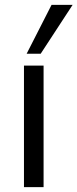

<svg xmlns="http://www.w3.org/2000/svg" viewBox="-20 -773 320 793"><path d="M79 0H160V-502H79ZM90 -551H148L280 -753H193Z"/></svg>

Font: Poppy and Pepper
Style: Regular
Weight: 400
Designer: Thy Ha
Foundry: Thy Ha
Version: Version 0.001;Glyphs 3.2 (3227)